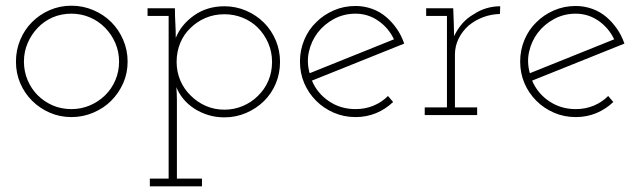

<svg xmlns="http://www.w3.org/2000/svg" viewBox="-20 -404 2249 674"><path d="M370 -50Q344 -24 307.5 -8.5Q271 7 231 7Q190 7 154.5 -8.5Q119 -24 92.5 -50.5Q66 -77 51 -112Q36 -147 36 -188Q36 -228 51 -264Q66 -300 92.5 -326.5Q119 -353 154.5 -368.5Q190 -384 231 -384Q271 -384 307.5 -368.5Q344 -353 370.5 -326.5Q397 -300 412.5 -264Q428 -228 428 -188Q428 -147 412.5 -112Q397 -77 370 -50ZM112 -70Q135 -47 165 -34Q195 -21 231 -21Q265 -21 295.5 -34Q326 -47 349 -69.5Q372 -92 385 -122.5Q398 -153 398 -188Q398 -222 385 -252.5Q372 -283 349 -306.5Q326 -330 295.5 -343Q265 -356 231 -356Q195 -356 165 -343Q135 -330 112.5 -306.5Q90 -283 77 -252.5Q64 -222 64 -188Q64 -153 77 -122.5Q90 -92 112 -70Z M506 250V223H572V-348H498V-375H594Q594 -349 595.5 -323Q597 -297 597 -271Q616 -318 661.5 -350Q707 -382 768 -382Q808 -382 844 -366.5Q880 -351 906.5 -324.5Q933 -298 948 -262.5Q963 -227 963 -187Q963 -146 948 -110.5Q933 -75 906.5 -49Q880 -23 844 -7.5Q808 8 768 8Q737 8 710 -0.5Q683 -9 661 -23.5Q639 -38 623.5 -57Q608 -76 599 -98Q600 -86 600.5 -75Q601 -64 601 -52V223H689V250ZM768 -354Q732 -354 701.5 -341Q671 -328 648 -305Q625 -283 612.5 -252.5Q600 -222 600 -187Q600 -152 613 -121.5Q626 -91 650 -68Q673 -45 703 -32Q733 -19 768 -19Q802 -19 832.5 -32Q863 -45 885 -67Q909 -90 922 -120.5Q935 -151 935 -187Q935 -222 921.5 -253Q908 -284 885 -307Q863 -329 832.5 -341.5Q802 -354 768 -354Z M1360 -46Q1334 -21 1300.5 -7Q1267 7 1228 7Q1187 7 1151.5 -8.5Q1116 -24 1090 -50Q1063 -77 1048 -112Q1033 -147 1033 -188Q1033 -228 1048 -264Q1063 -300 1090 -326Q1116 -352 1151.5 -367.5Q1187 -383 1228 -383Q1258 -383 1286 -373Q1314 -363 1336 -344Q1356 -327 1372.5 -303.5Q1389 -280 1399 -251Q1317 -218 1237 -186Q1157 -154 1075 -121Q1094 -76 1135 -48.5Q1176 -21 1228 -21Q1262 -21 1291 -33Q1320 -45 1342 -67ZM1228 -356Q1187 -356 1152.5 -337.5Q1118 -319 1095 -289Q1073 -260 1064.5 -223Q1056 -186 1067 -147Q1141 -177 1215 -206.5Q1289 -236 1363 -266Q1344 -306 1308 -331Q1272 -356 1228 -356Z M1655 0H1471V-27H1549V-348H1476V-375H1571L1573 -322Q1573 -307 1573.5 -300Q1574 -293 1574 -277Q1586 -302 1603 -321.5Q1620 -341 1643 -354Q1664 -368 1687.5 -375Q1711 -382 1736 -382L1735 -355Q1703 -354 1675.5 -343.5Q1648 -333 1626 -315Q1604 -296 1590.5 -269.5Q1577 -243 1577 -212V-27H1655Z M2133 -46Q2107 -21 2073.5 -7Q2040 7 2001 7Q1960 7 1924.5 -8.5Q1889 -24 1863 -50Q1836 -77 1821 -112Q1806 -147 1806 -188Q1806 -228 1821 -264Q1836 -300 1863 -326Q1889 -352 1924.5 -367.5Q1960 -383 2001 -383Q2031 -383 2059 -373Q2087 -363 2109 -344Q2129 -327 2145.5 -303.5Q2162 -280 2172 -251Q2090 -218 2010 -186Q1930 -154 1848 -121Q1867 -76 1908 -48.5Q1949 -21 2001 -21Q2035 -21 2064 -33Q2093 -45 2115 -67ZM2001 -356Q1960 -356 1925.5 -337.5Q1891 -319 1868 -289Q1846 -260 1837.5 -223Q1829 -186 1840 -147Q1914 -177 1988 -206.5Q2062 -236 2136 -266Q2117 -306 2081 -331Q2045 -356 2001 -356Z"/></svg>

Font: Josefin Slab Light
Style: Regular
Weight: 300
Designer: Santiago Orozco
Foundry: Typemade
Version: Version 2.000